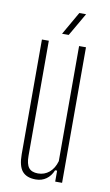

<svg xmlns="http://www.w3.org/2000/svg" viewBox="-86 -786 481 837"><g transform="rotate(10 154.5 -368.0)"><path d="M134 5.5Q93.5 5.5 74.2 -17.2Q55 -40 55 -92V-600H85.5V-91Q85.5 -54 98.2 -38Q111 -22 139 -22Q167.5 -22 188.8 -39.8Q210 -57.5 219.5 -90.5V-600H250V0H219.5V-48.5H210.5Q200 -22.5 180.2 -8.5Q160.5 5.5 134 5.5ZM137 -640 195.5 -742H225.5L166.5 -640Z"/></g></svg>

Font: Big Shoulders Display Thin ExtraLight
Style: Regular
Weight: 250
Version: Version 2.002